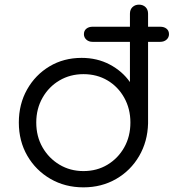

<svg xmlns="http://www.w3.org/2000/svg" viewBox="-20 -801 747 826"><path d="M378 -621Q362 -621 351.5 -630.5Q341 -640 341 -654Q341 -669 351.5 -677.5Q362 -686 378 -686H669Q686 -686 696.5 -677.5Q707 -669 707 -654Q707 -640 696.5 -630.5Q686 -621 669 -621ZM339 5Q260 5 197 -31.5Q134 -68 97.5 -131Q61 -194 61 -274Q61 -353 96.5 -416Q132 -479 193 -515.5Q254 -552 331 -552Q398 -552 452 -523.5Q506 -495 539 -448V-742Q539 -760 550 -770.5Q561 -781 578 -781Q595 -781 606 -770.5Q617 -760 617 -742V-270Q615 -192 578.5 -129.5Q542 -67 479.5 -31Q417 5 339 5ZM339 -65Q397 -65 442.5 -92.5Q488 -120 514.5 -167Q541 -214 541 -274Q541 -333 514.5 -380.5Q488 -428 442.5 -455Q397 -482 339 -482Q282 -482 236 -455Q190 -428 163 -380.5Q136 -333 136 -274Q136 -214 163 -167Q190 -120 236 -92.5Q282 -65 339 -65Z"/></svg>

Font: Comfortaa
Style: Regular
Weight: 400
Designer: Johan Aakerlund
Foundry: Johan Aakerlund
Version: Version 3.104; ttfautohint (v1.8.1.43-b0c9)